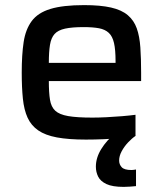

<svg xmlns="http://www.w3.org/2000/svg" viewBox="-20 -538 638 751"><path d="M316 8Q248 8 202.5 -0.5Q157 -9 129.5 -28Q102 -47 88 -77.5Q74 -108 69.5 -152Q65 -196 65 -254Q65 -324 72.5 -373.5Q80 -423 104 -455.5Q128 -488 177 -503Q226 -518 309 -518Q373 -518 414.5 -508.5Q456 -499 480 -478.5Q504 -458 515 -427Q526 -396 529 -352.5Q532 -309 532 -254V-221H171Q171 -176 175.5 -148Q180 -120 196 -105Q212 -90 246.5 -84Q281 -78 341 -78Q366 -78 396.5 -79.5Q427 -81 457 -83.5Q487 -86 510 -89V-7Q488 -2 454.5 1.5Q421 5 385.5 6.5Q350 8 316 8ZM432 -274V-299Q432 -343 426 -369.5Q420 -396 405.5 -409.5Q391 -423 367 -427.5Q343 -432 307 -432Q262 -432 234.5 -426Q207 -420 193.5 -405Q180 -390 175.5 -362.5Q171 -335 171 -292H452ZM464 193Q420 193 396.5 182Q373 171 364 153Q355 135 355 114Q355 79 376 45Q397 11 431 -17L511 -7Q496 3 481 19Q466 35 456 53.5Q446 72 446 90Q446 105 456 116Q466 127 494 127Q497 127 501.5 126.5Q506 126 512 125V190Q501 191 488.5 192Q476 193 464 193Z"/></svg>

Font: Saira SemiExpanded Medium
Style: Regular
Weight: 500
Width: 6
Designer: Hector Gatti with collaboration of the Omnibus-Type team
Foundry: Omnibus-Type
Version: Version 1.101